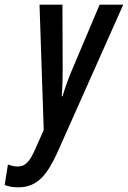

<svg xmlns="http://www.w3.org/2000/svg" viewBox="-105 -560 547 821"><path d="M-27 241C59 241 99 181 140 93L422 -540H321L200 -254C189 -228 174 -187 162 -148H159C162 -186 163 -225 163 -262L162 -540H64L82 -4L46 77C25 124 7 152 -29 152C-43 152 -57 149 -71 143L-85 231C-70 237 -51 241 -27 241Z"/></svg>

Font: Noto Sans UI Condensed Medium
Style: Italic
Weight: 500
Width: 3
Italic angle: -12°
Designer: Monotype Design Team
Foundry: Monotype Imaging Inc.
Version: Version 1.901